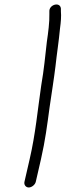

<svg xmlns="http://www.w3.org/2000/svg" viewBox="-20 -687 290 848"><path d="M107 141C120 141 135 129 138 116L161 16C180 -68 188 -131 199 -213C207 -268 219 -344 225 -394C231 -450 240 -506 245 -561C249 -590 251 -615 249 -637V-649C246 -681 196 -667 198 -636V-624C199 -591 193 -543 187 -503C179 -434 175 -385 162 -309C146 -200 137 -96 111 16L88 116C85 129 94 141 107 141Z"/></svg>

Font: Electronic
Style: BookIt
Weight: 400
Version: Version 1.011